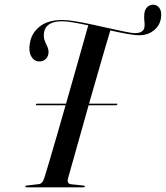

<svg xmlns="http://www.w3.org/2000/svg" viewBox="-20 -797 706 817"><path d="M269.5 -38Q263 -15 283 -13L335 -7.5Q341 -7 341 -3.5Q341 0 335.5 0H93Q88 0 88 -3.5Q88 -7.5 94 -7.5L144.5 -13.5Q160.5 -15 167.5 -37Q177 -66 191.2 -114.8Q205.5 -163.5 223.2 -224Q241 -284.5 259 -349H136Q132 -349 133 -352.5Q134 -356 138 -356H261Q280 -422 298 -485.8Q316 -549.5 331 -602.2Q346 -655 355.5 -689Q321.5 -696.5 292.5 -701.5Q263.5 -706.5 245 -706.5Q208.5 -706.5 189.8 -694Q171 -681.5 167.5 -660Q164.5 -639.5 169.8 -625.5Q175 -611.5 181 -599.5Q187 -587.5 186.5 -573Q185.5 -556.5 174.5 -545.8Q163.5 -535 145.5 -535.5Q124.5 -536.5 112.8 -557.5Q101 -578.5 107 -612Q113 -655 148.2 -683.5Q183.5 -712 246 -712Q266.5 -712 300.2 -706.5Q334 -701 372.8 -692.5Q411.5 -684 448.5 -675.8Q485.5 -667.5 513.5 -661.8Q541.5 -656 553.5 -656Q590 -656 594.5 -680.5Q596.5 -691 594.5 -705.8Q592.5 -720.5 594 -737.5Q595.5 -755.5 606 -766.2Q616.5 -777 632 -777Q646.5 -777 656.5 -765.2Q666.5 -753.5 666 -732.5Q665 -694 638 -670.5Q611 -647 573.5 -647Q553 -647 520 -653Q487 -659 449.5 -667.5Q439.5 -634.5 425 -585Q410.5 -535.5 393.5 -476.2Q376.5 -417 359 -356H476Q480 -356 479 -352.5Q478 -349 473.5 -349H357Q339 -284.5 321.8 -223.8Q304.5 -163 291 -114.5Q277.5 -66 269.5 -38Z"/></svg>

Font: Fraunces 144pt S000
Style: Italic
Weight: 400
Italic angle: -16°
Version: Version 1.000; ttfautohint (v1.8.3)